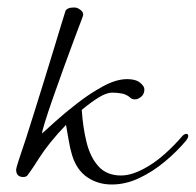

<svg xmlns="http://www.w3.org/2000/svg" viewBox="-20 -468 522 512"><path d="M42 4Q23 4 23 -16Q23 -22 50 -101Q59 -129 71.5 -169Q84 -209 97.5 -252.5Q111 -296 123 -335.5Q135 -375 143.5 -403Q152 -431 155 -440Q156 -442 161 -445Q166 -448 179 -448Q187 -448 196 -440.5Q205 -433 200 -422Q192 -401 178.5 -365Q165 -329 150 -287.5Q135 -246 121.5 -207.5Q108 -169 100 -143Q92 -117 92 -112Q102 -121 127.5 -144Q153 -167 186.5 -193Q220 -219 255 -238Q290 -257 319 -257Q342 -257 353.5 -247.5Q365 -238 365 -230Q365 -217 356.5 -210Q348 -203 340 -203Q332 -203 328 -207Q318 -216 305.5 -218.5Q293 -221 279 -221Q264 -221 243 -208Q222 -195 198 -175Q201 -128 211 -88Q221 -48 243 -24Q265 0 303 0Q335 0 377.5 -26Q420 -52 467 -106Q472 -111 477 -111Q482 -111 482 -105Q482 -101 477 -94Q452 -64 419.5 -37Q387 -10 351 7Q315 24 278 24Q241 24 212.5 4.5Q184 -15 172 -55Q167 -71 163 -95Q159 -119 156 -135Q110 -87 84 -46Q79 -38 71.5 -26.5Q64 -15 53 0Q49 4 42 4Z"/></svg>

Font: Lavishly Yours
Style: Regular
Weight: 400
Designer: Robert E. Leuschke
Foundry: Robert E. Leuschke
Version: Version 1.010; ttfautohint (v1.8.3)